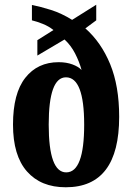

<svg xmlns="http://www.w3.org/2000/svg" viewBox="-20 -782 559 812"><path d="M258 10Q484 10 484 -288Q484 -418 446 -510.5Q408 -603 341 -662L387 -696V-762L285 -698Q240 -726 195.5 -740Q151 -754 115 -761V-696Q136 -691 161 -681Q186 -671 206 -655L138 -612V-547L253 -615Q280 -590 297.5 -556Q315 -522 325 -486Q312 -500 286.5 -509.5Q261 -519 228 -519Q139 -519 87 -453Q35 -387 35 -255Q35 -124 94 -57Q153 10 258 10ZM260 -53Q186 -53 186 -255Q186 -455 259 -455Q336 -455 336 -255Q336 -53 260 -53Z"/></svg>

Font: Noto Serif ExtraCondensed Extra
Style: Regular
Weight: 800
Width: 3
Designer: Monotype Design Team
Foundry: Monotype Imaging Inc.
Version: Version 1.002